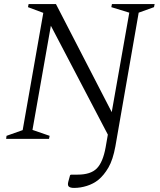

<svg xmlns="http://www.w3.org/2000/svg" viewBox="-20 -680 784 940"><path d="M10 0 12 -15 91 -43 192 -617 117 -645 120 -660H254L527 -131L613 -618L525 -645L528 -660H737L734 -645L659 -618L545 36Q533 102 511 140Q489 178 461 201Q437 220 405.5 230Q374 240 343 240Q325 240 317.5 234Q310 228 314 211L323 178L327 175H360Q424 175 454 144.5Q484 114 497 42L508 -21L229 -554L139 -44L223 -15L220 0Z"/></svg>

Font: Spectral Light
Style: Italic
Weight: 300
Italic angle: -10°
Designer: Jean-Baptiste Levee
Foundry: Production Type
Version: Version 2.001